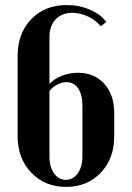

<svg xmlns="http://www.w3.org/2000/svg" viewBox="-20 -730 522 760"><path d="M49.8 -189.9V-508.8Q49.8 -598.6 103.8 -654.3Q157.7 -710 244.1 -710Q293.5 -710 335.7 -691.9Q377.9 -673.8 400.9 -643.1L378.9 -626Q359.4 -649.9 328.6 -664.6Q297.9 -679.2 266.1 -679.2Q224.6 -679.2 200.2 -653.3Q175.8 -627.4 175.8 -584V-397.9Q193.8 -417.5 224.4 -429.7Q254.9 -441.9 288.1 -441.9Q353.5 -441.9 392.8 -398.4Q432.1 -355 432.1 -282.2V-189.9Q432.1 -102.1 378.7 -46.1Q325.2 9.8 241.2 9.8Q158.2 9.8 104 -46.6Q49.8 -103 49.8 -189.9ZM175.8 -370.1V-109.9Q175.8 -69.3 194.1 -43.7Q212.4 -18.1 241.2 -18.1Q269.5 -18.1 287.8 -43.9Q306.2 -69.8 306.2 -109.9V-312Q306.2 -355.5 289.3 -380.1Q272.5 -404.8 243.2 -404.8Q225.1 -404.8 206.8 -395.3Q188.5 -385.7 175.8 -370.1Z"/></svg>

Font: Moniqa Black Heading
Style: Regular
Weight: 900
Designer: Rajesh Rajput
Foundry: Rajesh Rajput
Version: Version 1.000